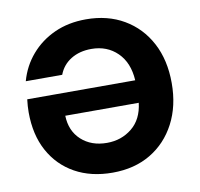

<svg xmlns="http://www.w3.org/2000/svg" viewBox="-80 -796 929 893"><g transform="rotate(-10 384.5 -350.0)"><path d="M382 12Q280 12 204.5 -30Q129 -72 87 -149Q45 -226 45 -332Q45 -346 46 -361.5Q47 -377 49 -393H559Q554 -477 505.5 -524.5Q457 -572 383 -572Q327 -572 286.5 -547Q246 -522 229 -477H57Q76 -546 121.5 -599Q167 -652 233 -682Q299 -712 382 -712Q484 -712 561 -667Q638 -622 681 -541Q724 -460 724 -351Q724 -243 681 -161Q638 -79 561.5 -33.5Q485 12 382 12ZM380 -129Q448 -129 498 -169.5Q548 -210 557 -287H210Q212 -215 259 -172Q306 -129 380 -129Z"/></g></svg>

Font: DM Sans Black
Style: Regular
Weight: 900
Designer: Colophon Foundry, Jonny Pinhorn
Foundry: Colophon Foundry
Version: Version 4.004; ttfautohint (v1.8.4.7-5d5b)